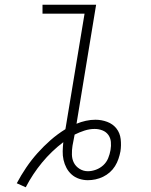

<svg xmlns="http://www.w3.org/2000/svg" viewBox="-20 -755 640 813"><path d="M89 38 51 21Q69 -13 91 -45.5Q113 -78 139 -107Q165 -136 194 -161.5Q223 -187 257 -208L338 -697H160V-735H387L304 -231Q323 -239 343.5 -243.5Q364 -248 384 -248Q410 -248 434 -239Q458 -230 473 -211Q488 -192 491 -166Q494 -140 490 -114Q487 -98 481.5 -82Q476 -66 467 -51.5Q458 -37 445 -25.5Q432 -14 416.5 -6.5Q401 1 384.5 4.5Q368 8 352 8Q333 8 315 2Q297 -4 283.5 -16Q270 -28 261.5 -44Q253 -60 249 -78Q245 -96 245.5 -115Q246 -134 248 -153Q198 -115 158 -66.5Q118 -18 89 38ZM352 -30Q369 -30 386.5 -36.5Q404 -43 417.5 -55.5Q431 -68 438 -85Q445 -102 448 -120Q451 -137 449.5 -154Q448 -171 438.5 -184Q429 -197 413.5 -203Q398 -209 381 -209Q359 -209 337.5 -202Q316 -195 296 -185Q294 -173 291.5 -161.5Q289 -150 287 -138Q284 -119 284.5 -100Q285 -81 293 -65.5Q301 -50 317 -40Q333 -30 352 -30Z"/></svg>

Font: Iosevka Curly XLtExObl
Style: Regular
Weight: 200
Width: 7
Italic angle: -9°
Monospace: yes
Designer: Belleve Invis
Foundry: Belleve Invis
Version: Version 11.0.1; ttfautohint (v1.8.3)